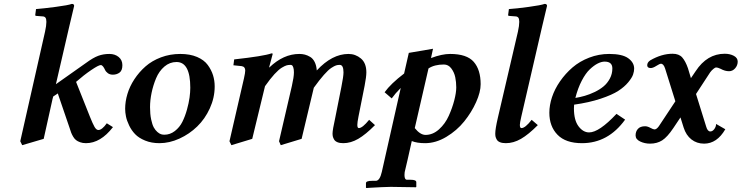

<svg xmlns="http://www.w3.org/2000/svg" viewBox="-20 -718 3770 976"><path d="M332 -583 264.2 -290 417 -397.9Q453.6 -424.8 479.5 -434.3Q505.4 -443.8 536.1 -443.8Q564.5 -443.8 583.3 -428.2Q602.1 -412.6 602.1 -386.7Q602.1 -359.4 587.6 -348.9Q573.2 -338.4 553.7 -338.4Q538.6 -338.4 528.3 -345.9Q518.1 -353.5 513.9 -362.8Q509.8 -372.1 504.2 -379.6Q498.5 -387.2 492.2 -387.2Q481 -387.2 443.6 -361.8Q406.2 -336.4 366.7 -301.8L437 -125Q451.2 -89.4 460.4 -73.2Q469.7 -57.1 480 -57.1Q498.5 -57.1 522.9 -91.3L554.2 -71.8Q491.2 9.8 417 9.8Q400.4 9.8 387.5 5.1Q374.5 0.5 366.5 -5.9Q358.4 -12.2 351.8 -23.4Q345.2 -34.7 341.8 -43.7Q338.4 -52.7 334 -66.9L275.9 -236.8L274.4 -243.2L250.5 -227.5L247.1 -214.8L202.1 -12.2L92.8 20L83 0L209 -557.1Q215.8 -587.9 215.8 -606.9Q215.8 -622.6 210.7 -628.7Q205.6 -634.8 194.8 -634.8L164.1 -637.2Q159.2 -637.2 159.2 -642.1L163.1 -671.9Q200.7 -674.8 263.9 -683.1Q327.1 -691.4 345.2 -698.2Q356.9 -698.2 356.9 -688Z M815.4 -33.2Q844.7 -33.2 868.9 -52Q893.1 -70.8 907 -98.6Q920.9 -126.5 930.4 -160.6Q939.9 -194.8 943.6 -222.4Q947.3 -250 947.3 -272Q947.3 -402.8 877.4 -402.8Q842.8 -402.8 815.7 -379.6Q788.6 -356.4 773.4 -320.1Q758.3 -283.7 750.5 -245.8Q742.7 -208 742.7 -172.9Q742.7 -137.7 748.3 -111.1Q753.9 -84.5 761.7 -70.3Q769.5 -56.2 780 -47.1Q790.5 -38.1 798.8 -35.6Q807.1 -33.2 815.4 -33.2ZM616.2 -165Q616.2 -201.7 627.7 -240.2Q639.2 -278.8 663.1 -315.2Q687 -351.6 719.7 -380.4Q752.4 -409.2 798.3 -426.5Q844.2 -443.8 896.5 -443.8Q945.8 -443.8 981.7 -428.5Q1017.6 -413.1 1036.1 -387.7Q1054.7 -362.3 1063 -335.2Q1071.3 -308.1 1071.3 -278.8Q1071.3 -221.2 1046.6 -167.2Q1022 -113.3 982.4 -75Q942.9 -36.6 892.1 -13.4Q841.3 9.8 790.5 9.8Q750 9.8 717.8 -3.4Q685.5 -16.6 667 -35.9Q648.4 -55.2 636.5 -80.1Q624.5 -105 620.4 -125.7Q616.2 -146.5 616.2 -165Z M1348.1 -376 1349.1 -375Q1420.9 -443.8 1501.5 -443.8Q1516.6 -443.8 1529.8 -440.4Q1543 -437 1556.9 -428.7Q1570.8 -420.4 1579.6 -402.8Q1588.4 -385.3 1590.3 -359.9Q1668 -443.8 1751.5 -443.8Q1787.1 -443.8 1814.7 -420.7Q1842.3 -397.5 1842.3 -350.1Q1842.3 -328.1 1833.5 -282.2L1802.2 -125Q1796.4 -95.7 1796.4 -83Q1796.4 -66.9 1804.2 -66.9Q1822.3 -66.9 1856.4 -108.9L1886.2 -82Q1838.9 -34.2 1801 -12.2Q1763.2 9.8 1725.1 9.8Q1707 9.8 1695.3 4.9Q1683.6 0 1678.7 -8.3Q1673.8 -16.6 1672.1 -23.4Q1670.4 -30.3 1670.4 -39.1Q1670.4 -57.6 1684.1 -119.1L1715.3 -275.9Q1726.1 -329.6 1726.1 -350.1Q1726.1 -388.2 1707 -388.2Q1696.8 -388.2 1688.2 -385.5Q1679.7 -382.8 1664.3 -372.8Q1648.9 -362.8 1626.5 -337.4Q1604 -312 1575.2 -272L1513.2 -12.2L1407.2 20L1398.4 0L1463.4 -279.8Q1474.1 -326.7 1474.1 -350.1Q1474.1 -366.2 1470.9 -375.2Q1467.8 -384.3 1464.4 -386.2Q1460.9 -388.2 1456.1 -388.2Q1445.3 -388.2 1436.8 -385.7Q1428.2 -383.3 1412.6 -374Q1397 -364.7 1375.2 -341.1Q1353.5 -317.4 1327.1 -279.8L1262.2 -12.2L1156.2 20L1146.5 0L1220.2 -319.8Q1226.6 -348.6 1226.6 -359.4Q1226.6 -378.9 1208.5 -381.8L1166.5 -386.2L1170.4 -416Q1320.8 -432.6 1360.4 -446.8Q1366.2 -446.8 1366.2 -443.8Z M2034.2 -344.2 2058.1 -449.2 2181.2 -470.2 2170.9 -422.9Q2226.6 -443.8 2268.1 -443.8Q2353 -443.8 2388.2 -403.6Q2423.3 -363.3 2423.3 -290Q2423.3 -250 2400.1 -198.5Q2377 -147 2339.6 -100.6Q2302.2 -54.2 2248.8 -22.2Q2195.3 9.8 2141.1 9.8Q2099.6 9.8 2073.2 -1Q2048.8 109.4 2037.1 157.2Q2036.1 162.1 2036.1 171.9Q2036.1 195.8 2049.3 195.8H2067.4Q2096.2 195.8 2096.2 208V231.9L2094.2 233.9Q2004.4 231.9 1966.3 231.9Q1950.7 231.9 1919.7 233.4Q1888.7 234.9 1865.2 236.3L1842.3 237.8L1840.3 235.8V212.9Q1840.3 201.2 1871.1 201.2H1890.1Q1910.6 201.2 1920.9 155.8L2017.1 -271Q1989.3 -243.2 1971.2 -217.8L1935.1 -249Q1966.3 -292.5 2034.2 -344.2ZM2236.3 -390.1Q2188.5 -390.1 2158.2 -370.1L2088.4 -66.9Q2116.2 -32.2 2143.1 -32.2Q2180.2 -32.2 2211.7 -60.5Q2243.2 -88.9 2261.2 -129.2Q2279.3 -169.4 2289.3 -208.3Q2299.3 -247.1 2299.3 -273.9Q2299.3 -300.8 2294.2 -325.4Q2289.1 -350.1 2274.2 -370.1Q2259.3 -390.1 2236.3 -390.1Z M2735.8 -583 2629.9 -125Q2622.6 -93.3 2622.6 -83Q2622.6 -66.9 2630.9 -66.9Q2649.9 -66.9 2682.6 -108.9L2713.9 -82Q2666.5 -34.2 2628.4 -12.2Q2590.3 9.8 2551.8 9.8Q2533.7 9.8 2522 5.1Q2510.3 0.5 2505.4 -8.1Q2500.5 -16.6 2499 -23.4Q2497.6 -30.3 2497.6 -39.1Q2497.6 -62.5 2510.7 -119.1L2612.8 -557.1Q2619.6 -587.9 2619.6 -606.9Q2619.6 -622.6 2614.5 -628.7Q2609.4 -634.8 2598.6 -634.8L2567.9 -637.2Q2563 -637.2 2563 -642.1L2566.9 -671.9Q2604.5 -674.3 2667.5 -682.9Q2730.5 -691.4 2748.5 -698.2Q2760.7 -698.2 2760.7 -688Z M3092.8 -370.1Q3092.8 -404.8 3053.7 -404.8Q3037.6 -404.8 3018.6 -395.3Q2999.5 -385.7 2978.3 -365.7Q2957 -345.7 2937.3 -307.9Q2917.5 -270 2904.8 -220.2Q2929.2 -224.1 2952.9 -231Q2976.6 -237.8 3002.7 -250.2Q3028.8 -262.7 3048.1 -278.8Q3067.4 -294.9 3080.1 -318.6Q3092.8 -342.3 3092.8 -370.1ZM3203.6 -369.1Q3203.6 -355.5 3198.2 -339.4Q3192.9 -323.2 3173.6 -299.8Q3154.3 -276.4 3123 -256.1Q3091.8 -235.8 3033.4 -216.3Q2975.1 -196.8 2898.4 -186Q2897.5 -178.2 2897.5 -167Q2897.5 -106.9 2920.9 -75.9Q2944.3 -44.9 2974.6 -44.9Q3025.4 -44.9 3113.8 -139.2L3157.7 -109.9Q3071.3 9.8 2938.5 9.8Q2855.5 9.8 2814 -33Q2772.5 -75.7 2772.5 -145Q2772.5 -183.1 2786.1 -224.4Q2799.8 -265.6 2826.9 -304.7Q2854 -343.8 2890.1 -375Q2926.3 -406.2 2975.1 -425Q3023.9 -443.8 3076.7 -443.8Q3143.1 -443.8 3173.3 -422.1Q3203.6 -400.4 3203.6 -369.1Z M3516.1 -356Q3574.2 -444.8 3664.1 -444.8Q3690.4 -444.8 3710.2 -434.3Q3730 -423.8 3730 -404.8Q3730 -385.7 3717 -370.8Q3704.1 -356 3686 -356Q3665 -356 3643.1 -368.2Q3629.4 -375 3619.1 -375Q3615.7 -375 3606.7 -367.9Q3597.7 -360.8 3589.8 -350.1L3518.1 -240.2L3569.8 -74.2Q3576.7 -49.8 3590.8 -49.8Q3602.1 -49.8 3611.1 -62Q3620.1 -74.2 3620.1 -87.9L3667 -61Q3624.5 12.2 3559.1 12.2Q3522 12.2 3494.6 -9.3Q3467.3 -30.8 3455.1 -69.8L3439 -121.1L3402.8 -66.9Q3372.1 -21 3345.9 -4.4Q3319.8 12.2 3284.2 12.2Q3257.3 12.2 3234.1 1.2Q3210.9 -9.8 3210.9 -29.8Q3210.9 -49.8 3222.9 -63Q3234.9 -76.2 3259.3 -76.2Q3271.5 -76.2 3286.1 -68.1Q3300.8 -60.1 3307.1 -60.1Q3317.4 -60.1 3329.1 -76.2L3413.1 -203.1L3360.8 -370.1Q3353 -394 3339.8 -394Q3333.5 -394 3316.4 -383.1Q3299.3 -372.1 3288.1 -372.1Q3270 -372.1 3270 -386.2Q3270 -400.9 3285.2 -411.1Q3343.3 -444.8 3398.9 -444.8Q3431.6 -444.8 3448.2 -425.8Q3464.8 -406.7 3477.1 -371.1L3492.2 -320.8Z"/></svg>

Font: Linux Libertine G
Style: Bold Italic
Weight: 700
Italic angle: -11.5°
Designer: Philipp H. Poll
Foundry: Philipp H. Poll
Version: Version 4.1.0